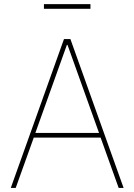

<svg xmlns="http://www.w3.org/2000/svg" viewBox="-20 -918 656 938"><path d="M56.8 0H32.7L292.6 -727.3H323.9L583.8 0H559.7L471.6 -245.7H144.9ZM152.7 -268.5H463.8L309.7 -698.9H306.8ZM421.9 -897.7V-875H194.6V-897.7Z"/></svg>

Font: Inter UI Thin
Style: Regular
Weight: 100
Designer: Rasmus Andersson
Foundry: rsms
Version: 3.2;8d6f07862